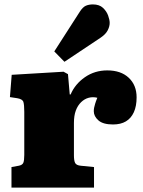

<svg xmlns="http://www.w3.org/2000/svg" viewBox="-20 -850 649 870"><path d="M32 0V-93L65 -99Q81 -102 85.5 -112Q90 -122 90 -148V-343Q90 -375 86 -388Q82 -401 58 -405L25 -410L33 -511L268 -525L288 -514L296 -422H300Q320 -469 364.5 -500Q409 -531 466 -531Q528 -531 563.5 -497.5Q599 -464 599 -409Q599 -369 586.5 -341.5Q574 -314 550.5 -300Q527 -286 492 -286Q447 -286 426 -304.5Q405 -323 405 -346Q405 -355 406.5 -362Q408 -369 411 -379.5Q414 -390 421 -407Q401 -412 382 -407Q363 -402 347.5 -387Q332 -372 323.5 -349Q315 -326 315 -293V-146Q315 -122 320.5 -111.5Q326 -101 346 -99L406 -93V0ZM272 -570 226 -617 341 -796Q355 -818 369 -824Q383 -830 401 -830Q430 -830 446.5 -814.5Q463 -799 470 -779.5Q477 -760 477 -746Q477 -730 468 -712.5Q459 -695 437 -680Z"/></svg>

Font: Literata Black
Style: Regular
Weight: 900
Designer: Latin by Veronika Burian and Jose Scaglione. Greek by Irene Vlachou. Cyrillic by Vera Evstafieva.
Foundry: TypeTogether
Version: Version 3.103;gftools[0.9.29]